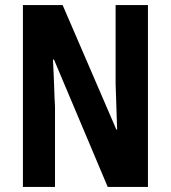

<svg xmlns="http://www.w3.org/2000/svg" viewBox="-20 -734 670 754"><path d="M561 0V-714H434V-405C436 -353 437 -317 440 -225H437L226 -714H70V0H196V-315C193 -363 193 -408 188 -500H192L403 0Z"/></svg>

Font: Noto Sans Tamil ExtraCondensed
Style: Bold
Weight: 700
Width: 2
Designer: Jelle Bosma - Monotype Design Team
Foundry: Monotype Imaging Inc.
Version: Version 2.004